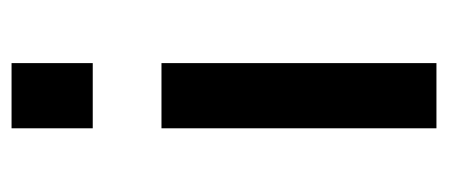

<svg xmlns="http://www.w3.org/2000/svg" viewBox="-236 -520 757 324"><g transform="rotate(90 142.0 -358.5)"><path d="M87 -253V-717H197V-253ZM87 0V-137H197V0Z"/></g></svg>

Font: Raleway SemiBold
Style: Regular
Weight: 600
Designer: Matt McInerney, Pablo Impallari, Rodrigo Fuenzalida
Foundry: Matt McInerney, Pablo Impallari, Rodrigo Fuenzalida
Version: Version 4.026